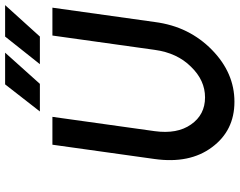

<svg xmlns="http://www.w3.org/2000/svg" viewBox="-113 -812 937 751"><g transform="rotate(-90 355.5 -436.5)"><path d="M480 -749H588L711 -885H588ZM295 -749H403L525 -885H401ZM165 -700 109 -300Q90 -163 155 -76Q220 12 333 12Q446 12 536 -76Q581 -120 608.5 -175.5Q636 -231 645 -300L701 -700H592L536 -300Q524 -212 470 -158Q417 -103 350 -103Q282 -103 244 -158Q206 -212 218 -300L274 -700Z"/></g></svg>

Font: Unageo
Style: SemiBold-Italic
Weight: 600
Designer: Richard Sepsi
Foundry: Richard Sepsi
Version: Version 2.000